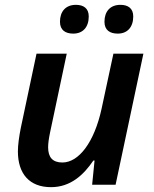

<svg xmlns="http://www.w3.org/2000/svg" viewBox="-20 -764 635 794"><path d="M467 -625C507 -625 531 -652 531 -696C531 -730 509 -744 478 -744C436 -744 412 -717 412 -674C412 -639 435 -625 467 -625ZM283 -625C323 -625 347 -652 347 -696C347 -730 325 -744 294 -744C252 -744 228 -717 228 -674C228 -639 251 -625 283 -625ZM191 10C272 10 326 -41 366 -100H371L361 0H458L573 -542H449L400 -314C370 -176 306 -92 238 -92C198 -92 179 -113 179 -155C179 -171 182 -192 187 -216L256 -542H131L66 -235C59 -200 54 -164 54 -138C54 -45 102 10 191 10Z"/></svg>

Font: Noto Sans SemiBold
Style: Italic
Weight: 600
Italic angle: -12°
Designer: Monotype Design Team
Foundry: Monotype Imaging Inc.
Version: Version 2.013